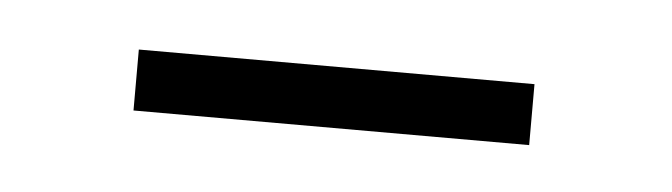

<svg xmlns="http://www.w3.org/2000/svg" viewBox="-22 -333 357 102"><g transform="rotate(5 156.0 -282.0)"><path d="M50 -265V-297.5H261V-265Z"/></g></svg>

Font: Imbue Thin 10pt Light
Style: Regular
Weight: 300
Version: Version 1.102